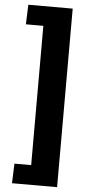

<svg xmlns="http://www.w3.org/2000/svg" viewBox="-64 -886 474 1052"><g transform="rotate(5 173.0 -360.0)"><path d="M48 23H140V-743H44L48 -851H292V131H44Z"/></g></svg>

Font: Murecho Black
Style: Regular
Weight: 900
Designer: Neil Summerour
Foundry: Positype
Version: Version 1.010; ttfautohint (v1.8.3)